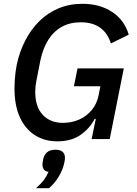

<svg xmlns="http://www.w3.org/2000/svg" viewBox="-20 -730 718 1008"><path d="M461 0 483 -106H477Q453 -58 404.5 -23Q356 12 281 12Q215 12 164.5 -19.5Q114 -51 85 -113Q56 -175 56 -267Q56 -288 57.5 -309Q59 -330 61.5 -350.5Q64 -371 68 -391Q83 -460 113 -518Q143 -576 186.5 -619Q230 -662 287 -686Q344 -710 413 -710Q504 -710 568.5 -667.5Q633 -625 656 -548L562 -502Q546 -555 506.5 -584Q467 -613 404 -613Q347 -613 304 -589Q261 -565 233 -520Q205 -475 192 -413L171 -306Q168 -291 166.5 -276.5Q165 -262 165 -248Q165 -169 204.5 -127Q244 -85 310 -85Q356 -85 395 -102Q434 -119 461.5 -152Q489 -185 498 -231L507 -277H368L387 -371H630L556 0ZM270 56Q296 56 308.5 67Q321 78 321 98Q321 103 320.5 107.5Q320 112 318 123Q310 162 287.5 198.5Q265 235 237 258H169Q195 235 209.5 216Q224 197 235 172Q218 170 210.5 160Q203 150 203 134Q203 130 203.5 125Q204 120 206 109Q211 83 227 69.5Q243 56 270 56Z"/></svg>

Font: IBM Plex Sans Medium
Style: Italic
Weight: 500
Italic angle: -11.31°
Designer: Mike Abbink, Paul van der Laan, Pieter van Rosmalen
Foundry: Bold Monday
Version: Version 3.201